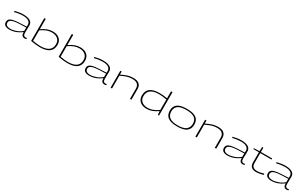

<svg xmlns="http://www.w3.org/2000/svg" viewBox="393 -2985 8284 5239"><g transform="rotate(30 4535.0 -365.0)"><path d="M75 -125Q75 -183 109 -216Q143 -249 212 -265Q281 -281 386 -287.5Q491 -294 634 -299L635 -352Q636 -426 575.5 -466.5Q515 -507 397 -507Q342 -507 275 -498Q208 -489 135 -470L128 -505Q196 -522 265 -532Q334 -542 397 -542Q481 -542 545 -523Q609 -504 645 -462.5Q681 -421 680 -353L676 -143Q675 -74 696.5 -50Q718 -26 755 -26Q773 -26 791 -33L798 -2Q770 10 742 10Q691 10 663 -20.5Q635 -51 633 -127Q591 -94 534 -62.5Q477 -31 407 -10.5Q337 10 256 10Q178 10 126.5 -21.5Q75 -53 75 -125ZM121 -130Q121 -75 161 -48.5Q201 -22 267 -22Q355 -22 452 -57Q549 -92 631 -162L634 -270Q514 -267 419 -262.5Q324 -258 257.5 -245Q191 -232 156 -205Q121 -178 121 -130Z M932 -21V-740H977V-416Q1076 -484 1156 -513Q1236 -542 1320 -542Q1456 -542 1533.5 -473Q1611 -404 1611 -284Q1611 10 1216 10Q1098 10 932 -21ZM977 -50Q1047 -37 1107.5 -30.5Q1168 -24 1217 -24Q1566 -24 1566 -283Q1566 -386 1496.5 -445.5Q1427 -505 1308 -505Q1228 -505 1151 -476Q1074 -447 977 -381Z M1799 -21V-740H1844V-416Q1943 -484 2023 -513Q2103 -542 2187 -542Q2323 -542 2400.5 -473Q2478 -404 2478 -284Q2478 10 2083 10Q1965 10 1799 -21ZM1844 -50Q1914 -37 1974.5 -30.5Q2035 -24 2084 -24Q2433 -24 2433 -283Q2433 -386 2363.5 -445.5Q2294 -505 2175 -505Q2095 -505 2018 -476Q1941 -447 1844 -381Z M2590 -125Q2590 -183 2624 -216Q2658 -249 2727 -265Q2796 -281 2901 -287.5Q3006 -294 3149 -299L3150 -352Q3151 -426 3090.5 -466.5Q3030 -507 2912 -507Q2857 -507 2790 -498Q2723 -489 2650 -470L2643 -505Q2711 -522 2780 -532Q2849 -542 2912 -542Q2996 -542 3060 -523Q3124 -504 3160 -462.5Q3196 -421 3195 -353L3191 -143Q3190 -74 3211.5 -50Q3233 -26 3270 -26Q3288 -26 3306 -33L3313 -2Q3285 10 3257 10Q3206 10 3178 -20.5Q3150 -51 3148 -127Q3106 -94 3049 -62.5Q2992 -31 2922 -10.5Q2852 10 2771 10Q2693 10 2641.5 -21.5Q2590 -53 2590 -125ZM2636 -130Q2636 -75 2676 -48.5Q2716 -22 2782 -22Q2870 -22 2967 -57Q3064 -92 3146 -162L3149 -270Q3029 -267 2934 -262.5Q2839 -258 2772.5 -245Q2706 -232 2671 -205Q2636 -178 2636 -130Z M3447 0V-532H3489V-437Q3554 -467 3611.5 -491Q3669 -515 3729.5 -528.5Q3790 -542 3862 -542Q3984 -542 4044 -486.5Q4104 -431 4104 -335V0H4059V-325Q4059 -407 4008.5 -456Q3958 -505 3851 -505Q3782 -505 3725 -492Q3668 -479 3612.5 -456.5Q3557 -434 3492 -403V0Z M4937 0 4926 -115Q4827 -48 4747.5 -19Q4668 10 4583 10Q4447 10 4369.5 -59Q4292 -128 4292 -247Q4292 -542 4687 -542Q4742 -542 4804.5 -536Q4867 -530 4926 -518V-740H4972V0ZM4926 -151V-481Q4856 -495 4796 -501.5Q4736 -508 4686 -508Q4338 -508 4338 -249Q4338 -145 4407 -86Q4476 -27 4595 -27Q4675 -27 4752 -56Q4829 -85 4926 -151Z M5159 -268Q5159 -353 5196 -414.5Q5233 -476 5317.5 -509Q5402 -542 5545 -542Q5688 -542 5772.5 -509Q5857 -476 5894 -414.5Q5931 -353 5931 -268Q5931 -130 5838.5 -60Q5746 10 5545 10Q5344 10 5251.5 -60Q5159 -130 5159 -268ZM5205 -268Q5205 -152 5284.5 -88Q5364 -24 5545 -24Q5726 -24 5805.5 -88Q5885 -152 5885 -268Q5885 -340 5853.5 -394Q5822 -448 5748 -477.5Q5674 -507 5545 -507Q5417 -507 5342.5 -477.5Q5268 -448 5236.5 -394Q5205 -340 5205 -268Z M6119 0V-532H6161V-437Q6226 -467 6283.5 -491Q6341 -515 6401.5 -528.5Q6462 -542 6534 -542Q6656 -542 6716 -486.5Q6776 -431 6776 -335V0H6731V-325Q6731 -407 6680.5 -456Q6630 -505 6523 -505Q6454 -505 6397 -492Q6340 -479 6284.5 -456.5Q6229 -434 6164 -403V0Z M6946 -125Q6946 -183 6980 -216Q7014 -249 7083 -265Q7152 -281 7257 -287.5Q7362 -294 7505 -299L7506 -352Q7507 -426 7446.5 -466.5Q7386 -507 7268 -507Q7213 -507 7146 -498Q7079 -489 7006 -470L6999 -505Q7067 -522 7136 -532Q7205 -542 7268 -542Q7352 -542 7416 -523Q7480 -504 7516 -462.5Q7552 -421 7551 -353L7547 -143Q7546 -74 7567.5 -50Q7589 -26 7626 -26Q7644 -26 7662 -33L7669 -2Q7641 10 7613 10Q7562 10 7534 -20.5Q7506 -51 7504 -127Q7462 -94 7405 -62.5Q7348 -31 7278 -10.5Q7208 10 7127 10Q7049 10 6997.5 -21.5Q6946 -53 6946 -125ZM6992 -130Q6992 -75 7032 -48.5Q7072 -22 7138 -22Q7226 -22 7323 -57Q7420 -92 7502 -162L7505 -270Q7385 -267 7290 -262.5Q7195 -258 7128.5 -245Q7062 -232 7027 -205Q6992 -178 6992 -130Z M8031 10Q7940 10 7886 -33.5Q7832 -77 7832 -181V-497H7659V-525L7832 -532L7839 -665H7877V-532H8231V-497H7877V-183Q7877 -104 7917 -66Q7957 -28 8044 -28Q8100 -28 8152 -39Q8204 -50 8252 -66L8260 -30Q8196 -10 8137 0Q8078 10 8031 10Z M8331 -125Q8331 -183 8365 -216Q8399 -249 8468 -265Q8537 -281 8642 -287.5Q8747 -294 8890 -299L8891 -352Q8892 -426 8831.5 -466.5Q8771 -507 8653 -507Q8598 -507 8531 -498Q8464 -489 8391 -470L8384 -505Q8452 -522 8521 -532Q8590 -542 8653 -542Q8737 -542 8801 -523Q8865 -504 8901 -462.5Q8937 -421 8936 -353L8932 -143Q8931 -74 8952.5 -50Q8974 -26 9011 -26Q9029 -26 9047 -33L9054 -2Q9026 10 8998 10Q8947 10 8919 -20.5Q8891 -51 8889 -127Q8847 -94 8790 -62.5Q8733 -31 8663 -10.5Q8593 10 8512 10Q8434 10 8382.5 -21.5Q8331 -53 8331 -125ZM8377 -130Q8377 -75 8417 -48.5Q8457 -22 8523 -22Q8611 -22 8708 -57Q8805 -92 8887 -162L8890 -270Q8770 -267 8675 -262.5Q8580 -258 8513.5 -245Q8447 -232 8412 -205Q8377 -178 8377 -130Z"/></g></svg>

Font: Georama ExtraExtended ExtraLight
Style: Regular
Weight: 200
Width: 8
Designer: Jean-Baptiste Levee
Foundry: Production Type
Version: Version 1.000